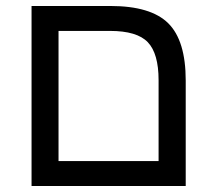

<svg xmlns="http://www.w3.org/2000/svg" viewBox="-20 -619 718 639"><path d="M598.1 0H85V-599.1H347.2Q481.9 -599.1 540 -541.5Q598.1 -483.9 598.1 -351.1ZM174.8 -516.1V-83H507.8V-352.1Q507.8 -440.9 471.9 -478.5Q436 -516.1 346.2 -516.1Z"/></svg>

Font: Liberation Sans
Style: Regular
Weight: 400
Designer: Steve Matteson
Foundry: Ascender Corporation
Version: Version 2.00.1